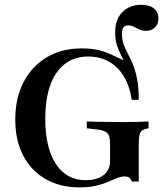

<svg xmlns="http://www.w3.org/2000/svg" viewBox="-20 -789 713 820"><path d="M319.4 11.3Q236.3 11.3 174.2 -24.6Q112.1 -60.5 78.6 -125.4Q45.2 -190.3 45.2 -279Q45.2 -370.2 80.6 -438.3Q116.1 -506.5 179.8 -544.4Q243.5 -582.3 328.2 -582.3Q373.4 -582.3 404.4 -574.2Q435.5 -566.1 458.1 -554.8Q480.6 -543.5 499.6 -535.1Q518.5 -526.6 538.7 -526.6Q554.8 -490.3 562.5 -449.6Q570.2 -408.9 572.6 -362.9H542.7Q533.9 -421 508.9 -462.5Q483.9 -504 445.2 -525.8Q406.5 -547.6 356.5 -547.6Q298.4 -547.6 257.3 -516.1Q216.1 -484.7 194.8 -425.4Q173.4 -366.1 173.4 -281.5Q173.4 -157.3 219 -88.3Q264.5 -19.4 346 -19.4Q379 -19.4 402 -29.4Q425 -39.5 437.5 -57.3Q450 -75 450 -100V-171.8Q450 -196.8 445.2 -209.7Q440.3 -222.6 426.2 -228.6Q412.1 -234.7 385.5 -237.1L350.8 -241.1V-270.2Q367.7 -269.4 393.1 -269Q418.5 -268.5 447.2 -268.1Q475.8 -267.7 503.2 -267.7H512.1H516.9Q538.7 -267.7 565.7 -268.5Q592.7 -269.4 614.5 -270.2V-241.1L606.5 -239.5Q585.5 -235.5 579 -222.6Q572.6 -209.7 572.6 -171.8V-13.7H543.5Q538.7 -25 531.9 -30.2Q525 -35.5 512.9 -35.5Q497.6 -35.5 480.2 -28.6Q462.9 -21.8 440.7 -12.1Q418.5 -2.4 389.1 4.4Q359.7 11.3 319.4 11.3ZM545.2 -362.9Q545.2 -412.1 537.9 -446Q530.6 -479.8 519.8 -504.8Q508.9 -529.8 498 -551.2Q487.1 -572.6 479.4 -596Q471.8 -619.4 471.8 -651.6Q471.8 -705.6 502.4 -737.1Q533.1 -768.5 583.1 -768.5Q617.7 -768.5 637.1 -753.2Q656.5 -737.9 656.5 -709.7Q656.5 -686.3 641.9 -671.8Q627.4 -657.3 604 -657.3Q587.1 -657.3 574.6 -663.3Q562.1 -669.4 551.2 -675Q540.3 -680.6 527.4 -680.6Q500.8 -680.6 500.8 -646Q500.8 -619.4 508.1 -599.2Q515.3 -579 526.2 -559.3Q537.1 -539.5 547.6 -514.1Q558.1 -488.7 565.3 -452.4Q572.6 -416.1 572.6 -362.9Z"/></svg>

Font: Playfair 5pt SemiExpanded Light
Style: Bold
Weight: 700
Version: Version 2.203